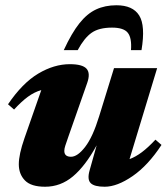

<svg xmlns="http://www.w3.org/2000/svg" viewBox="-20 -695 637 730"><path d="M320.5 -46.5 347.5 -142.5Q304.5 -64 257.5 -24.5Q210.5 15 151.5 15Q98 15 74.8 -9Q51.5 -33 51.5 -70.5Q51.5 -108 73 -169.5L137 -352.5Q110.5 -345 86.2 -327.2Q62 -309.5 33.5 -278.5L10.5 -298.5Q65 -379 125.2 -415Q185.5 -451 245.5 -451Q293.5 -451 309 -433.8Q324.5 -416.5 311.5 -379.5L240 -175.5Q232 -152.5 228.2 -141Q224.5 -129.5 224.5 -121.5Q224.5 -99 250 -99Q275 -99 304 -136.8Q333 -174.5 357 -253L413.5 -436H577.5L472.5 -90Q495.5 -98.5 519.2 -116.2Q543 -134 571 -164L594 -144Q543 -66 484.2 -25.5Q425.5 15 378 15Q338.5 15 324.8 1.2Q311 -12.5 320.5 -46.5ZM406 -590Q356.5 -590 328.5 -570.5Q300.5 -551 275.5 -504.5H222.5Q252.5 -569.5 282 -606.5Q311.5 -643.5 345.5 -659.2Q379.5 -675 422.5 -675Q485 -675 509.2 -636.2Q533.5 -597.5 518 -504.5H478Q481.5 -550.5 466 -570.2Q450.5 -590 406 -590Z"/></svg>

Font: Newsreader Text ExtraBold
Style: Italic
Weight: 800
Italic angle: -17°
Designer: Hugues Gentile
Foundry: Production Type
Version: Version 1.001